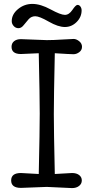

<svg xmlns="http://www.w3.org/2000/svg" viewBox="-20 -955 476 981"><path d="M260 -66 348 -71Q371 -71 384.5 -60.5Q398 -50 398 -33Q398 -16 384 -5Q370 6 348 6L219 0L87 5Q37 5 37 -33Q37 -71 87 -71Q98 -71 178 -66Q183 -291 183 -374.5Q183 -458 178 -683Q90 -679 87 -679Q39 -679 39 -716Q39 -734 52 -744.5Q65 -755 87 -755L219 -750Q253 -750 298 -753Q343 -756 356.5 -756Q370 -756 384.5 -744.5Q399 -733 399 -716Q399 -699 385 -688.5Q371 -678 355.5 -678Q340 -678 260 -683Q255 -453 255 -372Q255 -291 260 -66ZM397 -902Q397 -868 371.5 -842.5Q346 -817 311.5 -817Q277 -817 229 -844.5Q181 -872 160.5 -872Q140 -872 126.5 -857Q113 -842 101 -826.5Q89 -811 74.5 -811Q60 -811 50 -822Q40 -833 40 -847Q40 -882 72 -908.5Q104 -935 145.5 -935Q187 -935 238.5 -907Q290 -879 311.5 -879Q333 -879 350 -904.5Q367 -930 376 -930Q385 -930 391 -921.5Q397 -913 397 -902Z"/></svg>

Font: Delius
Style: Regular
Weight: 400
Designer: Natalia Raices
Foundry: Natalia Raices
Version: Version 1.001